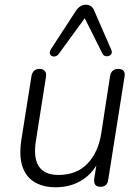

<svg xmlns="http://www.w3.org/2000/svg" viewBox="-20 -783 593 811"><path d="M215 8Q163 8 126.5 -13.5Q90 -35 75 -79Q60 -123 70 -191L113 -462Q116 -477 124.5 -484.5Q133 -492 147 -492Q162 -492 169.5 -483Q177 -474 174 -457L132 -190Q120 -117 144 -80.5Q168 -44 227 -44Q304 -44 350 -92.5Q396 -141 408 -222L445 -462Q448 -477 456.5 -484.5Q465 -492 480 -492Q495 -492 502 -483.5Q509 -475 506 -459L437 -23Q433 6 404 6Q389 6 382.5 -2.5Q376 -11 378 -28L393 -122L403 -116Q379 -57 330 -24.5Q281 8 215 8ZM450 -573Q454 -563 451 -556.5Q448 -550 440.5 -547Q433 -544 425 -546Q417 -548 413 -556L338 -706L228 -555Q222 -547 213.5 -545Q205 -543 198.5 -546.5Q192 -550 190.5 -557.5Q189 -565 195 -575L301 -738Q311 -752 321 -757.5Q331 -763 343 -763Q355 -763 364 -757Q373 -751 378 -738Z"/></svg>

Font: Nunito ExtraLight Light
Style: Italic
Weight: 300
Italic angle: -9°
Version: Version 3.602